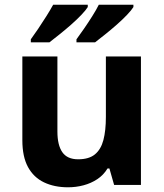

<svg xmlns="http://www.w3.org/2000/svg" viewBox="-20 -786 697 816"><path d="M579 -546V0H465L445 -70H437Q420 -42 393.5 -24.5Q367 -7 335 1.5Q303 10 269 10Q211 10 167 -11Q123 -32 99 -76Q75 -120 75 -190V-546H224V-227Q224 -169 245 -139Q266 -109 312 -109Q358 -109 383.5 -130Q409 -151 419.5 -191Q430 -231 430 -289V-546ZM547 -756Q539 -743 520 -723Q501 -703 476 -681Q451 -659 426.5 -639.5Q402 -620 384 -606H305V-619Q319 -638 337 -664Q355 -690 372 -717Q389 -744 400 -766H547ZM353 -756Q345 -743 326 -723Q307 -703 282 -681Q257 -659 232.5 -639.5Q208 -620 190 -606H111V-619Q125 -638 142.5 -664Q160 -690 177 -717Q194 -744 206 -766H353Z"/></svg>

Font: Noto Sans Myanmar
Style: Regular
Weight: 400
Designer: Monotype Design Team
Foundry: Monotype Imaging Inc.
Version: Version 2.107